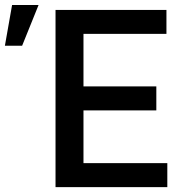

<svg xmlns="http://www.w3.org/2000/svg" viewBox="-121 -768 759 788"><path d="M565.7 -98.4V0H106.9V-727.3H562.1V-628.9H221.6V-413.4H520.6V-315H221.6V-98.4ZM-100.9 -580.3 -71.4 -747.5H37.3L-30.2 -580.3Z"/></svg>

Font: Interface Medium
Style: Regular
Weight: 500
Designer: Rasmus Andersson
Foundry: rsms
Version: Version 1.8